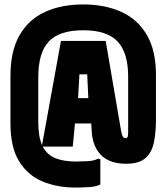

<svg xmlns="http://www.w3.org/2000/svg" viewBox="-20 -732 749 863"><path d="M390 -177 393 -133Q399 -68 437.5 -32Q476 4 547 4Q606 4 634.5 -22Q663 -48 672 -93Q681 -138 681 -195V-394Q681 -505 640 -575Q599 -645 525.5 -678.5Q452 -712 354 -712Q256 -712 182.5 -678.5Q109 -645 68 -574Q27 -503 27 -391V-178Q27 -69 66.5 -6Q106 57 172 84Q238 111 319 111Q348 111 380 109Q412 107 431 97V-16L421 -19Q403 -9 373.5 -7.5Q344 -6 321 -6Q266 -6 229 -21Q192 -36 172 -73H307L317 -177ZM169 -80Q152 -118 152 -184V-385Q152 -495 199.5 -545.5Q247 -596 354 -596Q461 -596 508.5 -545.5Q556 -495 556 -388V-140Q556 -128 554.5 -119.5Q553 -111 544 -111Q536 -111 531.5 -119Q527 -127 525 -140L455 -548H254L169 -80ZM331 -291 337 -398H372L377 -291Z"/></svg>

Font: Phudu Light Black
Style: Regular
Weight: 900
Version: Version 1.005;gftools[0.9.23]